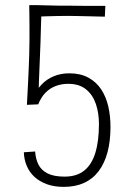

<svg xmlns="http://www.w3.org/2000/svg" viewBox="-20 -719 516 749"><path d="M229 10Q191 10 162.5 -0.5Q134 -11 114.5 -29Q95 -47 84.5 -71.5Q74 -96 73 -125L117 -128Q119 -99 130 -77Q141 -55 165.5 -42.5Q190 -30 232 -30Q279 -30 308.5 -53.5Q338 -77 352 -123Q366 -169 366 -235Q366 -278 354 -313.5Q342 -349 315.5 -370.5Q289 -392 246 -392Q220 -392 197.5 -383.5Q175 -375 158 -358Q141 -341 129 -312L110 -338Q122 -368 142 -389Q162 -410 189.5 -421.5Q217 -433 251 -433Q294 -433 325 -416Q356 -399 375 -370Q394 -341 402.5 -303.5Q411 -266 411 -224Q411 -169 399.5 -125.5Q388 -82 365 -51.5Q342 -21 308 -5.5Q274 10 229 10ZM129 -312 85 -310Q86 -327 87 -349Q88 -371 89.5 -397Q91 -423 92 -451Q93 -479 94 -505Q95 -532 95 -562Q95 -592 95 -620Q95 -648 94.5 -669.5Q94 -691 94 -699L143 -695Q142 -677 141 -654.5Q140 -632 139.5 -606.5Q139 -581 138 -554.5Q137 -528 136 -503Q135 -479 134 -454Q133 -429 132 -404Q131 -379 130.5 -356Q130 -333 129 -312ZM114 -654 99 -699Q106 -699 123.5 -699Q141 -699 163.5 -698Q186 -697 207 -697Q228 -697 242 -697Q258 -697 280.5 -696.5Q303 -696 326.5 -696Q350 -696 367.5 -696Q385 -696 391 -696L389 -654Q383 -654 365.5 -654.5Q348 -655 325 -655.5Q302 -656 280 -656.5Q258 -657 244 -657Q224 -657 203 -656.5Q182 -656 163.5 -655.5Q145 -655 131.5 -654.5Q118 -654 114 -654Z"/></svg>

Font: Truculenta ExtraLight
Style: Regular
Weight: 250
Version: Version 1.002